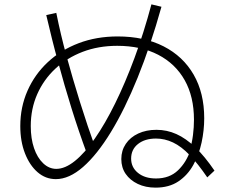

<svg xmlns="http://www.w3.org/2000/svg" viewBox="-20 -825 1040 880"><path d="M693 35Q647 35 611.5 18Q576 1 556 -28Q536 -57 536 -96Q536 -135 556.5 -165.5Q577 -196 613.5 -213Q650 -230 697 -230Q745 -230 788.5 -210.5Q832 -191 875 -150Q918 -109 963 -43L930 -12Q887 -75 849 -114.5Q811 -154 773 -172Q735 -190 695 -190Q644 -190 612.5 -165Q581 -140 581 -98Q581 -58 612.5 -32.5Q644 -7 695 -7Q757 -7 796 -44.5Q835 -82 853 -138H850Q860 -170 864.5 -206Q869 -242 869 -276Q869 -382 826.5 -457.5Q784 -533 705 -574Q626 -615 517 -615Q431 -615 359 -587.5Q287 -560 233.5 -510Q180 -460 150.5 -393Q121 -326 121 -247Q121 -190 136 -146Q151 -102 178 -76.5Q205 -51 238 -51Q278 -51 323 -87Q368 -123 415 -190.5Q462 -258 508 -351.5Q554 -445 596.5 -559.5Q639 -674 674 -805L720 -794Q670 -615 611 -469.5Q552 -324 488.5 -220Q425 -116 361 -60Q297 -4 236 -4Q189 -4 152.5 -35.5Q116 -67 94.5 -122Q73 -177 73 -247Q73 -334 106 -409Q139 -484 199 -540Q259 -596 340.5 -627Q422 -658 519 -658Q641 -658 730 -612.5Q819 -567 867.5 -483Q916 -399 916 -283Q916 -228 904 -172Q892 -116 866 -69Q840 -22 797.5 6.5Q755 35 693 35ZM379 -119Q340 -225 307.5 -329.5Q275 -434 247 -538Q232 -592 218.5 -646Q205 -700 192 -756L238 -766Q248 -716 259.5 -667.5Q271 -619 284 -571Q313 -465 346.5 -357.5Q380 -250 420 -139Z"/></svg>

Font: M PLUS 2 Thin Light
Style: Regular
Weight: 300
Version: Version 1.001